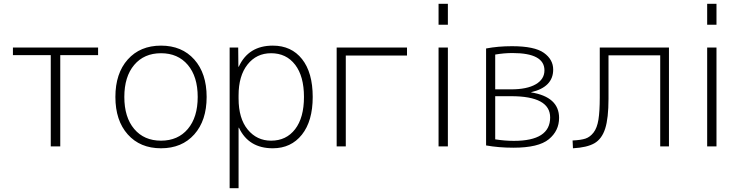

<svg xmlns="http://www.w3.org/2000/svg" viewBox="-20 -770 3912 1010"><path d="M496 -480H297V0H247V-480H48V-520H496Z M968 -428.5Q916 -490 827 -490Q738 -490 686 -428.5Q634 -367 634 -260Q634 -153 686 -91.5Q738 -30 827 -30Q916 -30 968 -91.5Q1020 -153 1020 -260Q1020 -367 968 -428.5ZM1002 -63Q937 10 827 10Q717 10 652 -63Q587 -136 587 -260Q587 -384 652 -457Q717 -530 827 -530Q937 -530 1002 -457Q1067 -384 1067 -260Q1067 -136 1002 -63Z M1415 10Q1288 10 1237 -98H1235V220H1188V-520H1233L1234 -419H1236Q1287 -530 1415 -530Q1513 -530 1569 -459Q1625 -388 1625 -260Q1625 -133 1568 -61.5Q1511 10 1415 10ZM1406 -490Q1329 -490 1282 -430.5Q1235 -371 1235 -268V-252Q1235 -147 1283 -88.5Q1331 -30 1406 -30Q1486 -30 1532.5 -90.5Q1579 -151 1579 -260Q1579 -369 1532.5 -429.5Q1486 -490 1406 -490Z M1751 -520H2121V-478H1799V0H1751Z M2287 0V-520H2336V0ZM2287 -640V-750H2336V-640Z M2585 -37Q2635 -29 2683 -29Q2874 -29 2874 -152Q2874 -264 2669 -264H2585ZM2585 -300H2669Q2752 -300 2798 -326.5Q2844 -353 2844 -400Q2844 -491 2676 -491Q2631 -491 2585 -483ZM2921 -150Q2921 -82 2867 -37.5Q2813 7 2681 7Q2603 7 2537 -5V-515Q2600 -527 2673 -527Q2792 -527 2841 -492Q2890 -457 2890 -404Q2890 -312 2774 -285V-284Q2921 -260 2921 -150Z M3135 -257V-520H3499V0H3453V-479H3181V-251Q3181 -148 3163.5 -93.5Q3146 -39 3107 -16.5Q3068 6 2994 10L2992 -31Q3036 -33 3060 -41Q3084 -49 3102.5 -73Q3121 -97 3128 -140.5Q3135 -184 3135 -257Z M3700 0V-520H3749V0ZM3700 -640V-750H3749V-640Z"/></svg>

Font: M PLUS 1p Light
Style: Regular
Weight: 300
Version: Version 1.061